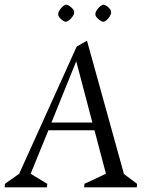

<svg xmlns="http://www.w3.org/2000/svg" viewBox="-44 -801 641 821"><path d="M-24 0 -23 -15 38 -58 284 -602 328 -627 486 -57 542 -15 541 0H316L317 -15L409 -58L360 -244H163L87 -58L158 -15L157 0ZM176 -277H351L282 -539ZM397 -708Q392 -708 384 -713.5Q376 -719 369.5 -726.5Q363 -734 364 -741Q364 -749 370 -758Q376 -767 384.5 -774Q393 -781 398 -781Q404 -781 412 -775.5Q420 -770 426 -762.5Q432 -755 431 -747Q431 -740 425 -730.5Q419 -721 411.5 -714.5Q404 -708 397 -708ZM237 -708Q232 -708 224 -713.5Q216 -719 210 -726.5Q204 -734 205 -741Q205 -749 211 -758Q217 -767 225 -774Q233 -781 239 -781Q245 -781 253 -775.5Q261 -770 267.5 -762.5Q274 -755 273 -747Q273 -740 266.5 -730.5Q260 -721 251.5 -714.5Q243 -708 237 -708Z"/></svg>

Font: Ancizar Serif Light
Style: Italic
Weight: 300
Italic angle: -4°
Designer: Cesar Puertas, Viviana Monsalve, Julian Moncada, Julian Prieto, Jose Castro, Felipe Aragon, Mariel Hernandez, Sara Alarc
Version: Version 8.100